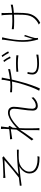

<svg xmlns="http://www.w3.org/2000/svg" viewBox="1567 -2387 866 4040"><g transform="rotate(-90 2000.0 -367.0)"><path d="M342 -729Q387 -729 458 -733Q616 -738 662 -744Q684 -745 705 -751L732 -722Q731 -721 717 -711L699 -699Q646 -653 570 -590Q452 -491 352 -410Q634 -444 871 -444V-405Q799 -407 767 -407Q671 -407 620 -399Q567 -391 518 -359.5Q469 -328 438.5 -281.5Q408 -235 408 -184Q408 -125 436 -91Q485 -32 597 -15Q644 -9 675 -9Q682 -9 733 -12L724 30L687 31Q531 31 450.5 -23Q370 -77 370 -179Q370 -232 395 -275Q418 -316 452.5 -347Q487 -378 521 -393Q281 -371 115 -345L111 -383Q208 -395 283 -403Q412 -499 652 -707Q647 -706 629 -706L607 -705L537 -702L512 -701Q379 -695 344 -692Q299 -690 277 -686L275 -732Q332 -729 342 -729Z M1793 -5Q1747 -5 1720 -32Q1693 -59 1693 -111Q1693 -162 1698.5 -211Q1704 -260 1715 -343Q1722 -388 1727 -431.5Q1732 -475 1732 -505Q1732 -595 1642 -595Q1572 -595 1477.5 -528.5Q1383 -462 1300 -366L1303 -422Q1347 -469 1418 -526Q1478 -574 1539 -603Q1600 -632 1647 -632Q1712 -632 1742.5 -599Q1773 -566 1773 -509Q1773 -475 1768 -431Q1763 -387 1753 -316Q1732 -179 1732 -120Q1732 -88 1748 -67Q1764 -46 1795 -46Q1877 -46 1963 -137L1973 -95Q1930 -50 1883.5 -27.5Q1837 -5 1793 -5ZM1094 -543 1089 -589Q1106 -588 1138 -590Q1194 -593 1256 -600.5Q1318 -608 1353 -620L1373 -600Q1338 -545 1316 -504L1307 -408Q1243 -305 1144 -168L1093 -97L1064 -132Q1127 -213 1166 -267Q1282 -430 1303 -469L1308 -541L1316 -575Q1232 -565 1094 -543ZM1306 -780 1358 -778Q1351 -740 1340 -618Q1319 -395 1319 -246V-163Q1319 -77 1322 -20L1324 5Q1324 21 1325 29H1279Q1282 13 1282 -19V-249Q1282 -320 1296 -504L1302 -591Q1309 -717 1309 -718Q1309 -761 1306 -780Z M2374 -694Q2344 -528 2312 -414Q2281 -290 2238 -162.5Q2195 -35 2158 40L2111 24Q2154 -51 2197.5 -173Q2241 -295 2275 -421Q2294 -493 2310.5 -571Q2327 -649 2335 -698Q2341 -735 2339 -766L2388 -761Q2383 -743 2374 -694ZM2565 -629V-587Q2467 -566 2367.5 -554.5Q2268 -543 2192 -543Q2131 -543 2079 -547L2078 -588Q2148 -580 2193 -580Q2277 -580 2376.5 -592.5Q2476 -605 2565 -629ZM2686 -463Q2800 -463 2858 -455L2855 -413Q2768 -425 2690 -425Q2597 -425 2511 -415V-455Q2613 -463 2686 -463ZM2490 -123Q2490 -73 2533.5 -45Q2577 -17 2685 -17Q2784 -17 2871 -36L2870 7Q2777 21 2684 21Q2452 21 2452 -117Q2452 -154 2466 -222L2505 -219Q2490 -157 2490 -123ZM2832 -591 2799 -575Q2767 -647 2715 -714L2748 -729Q2768 -702 2791.5 -663.5Q2815 -625 2832 -591ZM2939 -628 2906 -612Q2889 -647 2865.5 -685Q2842 -723 2820 -751L2852 -766Q2913 -681 2939 -628Z M3745 -716 3747 -635Q3750 -560 3750 -480V-414Q3750 -294 3738 -217.5Q3726 -141 3681 -73.5Q3636 -6 3542 46L3503 16Q3521 9 3543.5 -4Q3566 -17 3584 -32Q3633 -70 3660 -115Q3687 -160 3698 -216Q3707 -264 3709.5 -322Q3712 -380 3712 -480Q3712 -529 3710 -600.5Q3708 -672 3704 -715L3701 -744Q3697 -760 3696 -767H3748Q3745 -755 3745 -716ZM3575 -540Q3801 -540 3922 -574V-531Q3777 -502 3574 -502Q3467 -502 3406 -509V-552Q3436 -547 3483.5 -543.5Q3531 -540 3575 -540ZM3230 -730Q3228 -723 3223 -702Q3175 -497 3175 -330Q3175 -208 3200 -108Q3226 -198 3258 -291L3285 -276Q3264 -217 3246.5 -160Q3229 -103 3222 -72Q3219 -57 3219 -40Q3219 -30 3220.5 -19Q3222 -8 3223 -3L3189 3Q3168 -70 3154 -146Q3140 -222 3140 -309Q3140 -390 3147.5 -458.5Q3155 -527 3169 -619Q3180 -690 3182 -708Q3186 -735 3186 -760L3235 -754Z"/></g></svg>

Font: Merged Yaku Han JP ExtraLight
Style: Regular
Weight: 250
Designer: Ryoko NISHIZUKA 西塚涼子 (kana, bopomofo & ideographs); Paul D. Hunt (Latin, Greek & Cyrillic); Sandoll Communications 산돌커뮤니
Foundry: Adobe
Version: Version 2.004